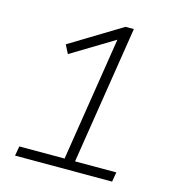

<svg xmlns="http://www.w3.org/2000/svg" viewBox="-106 -795 811 885"><g transform="rotate(15 300.0 -352.5)"><path d="M46 0 54 -46H270L368 -667L398 -659L160 -515L139 -556L384 -705H424L320 -46H517L509 0Z"/></g></svg>

Font: Nunito Sans 7pt ExtraLight
Style: Italic
Weight: 250
Italic angle: -9°
Designer: Vernon Adams
Foundry: Vernon Adams
Version: Version 3.101;gftools[0.9.27]